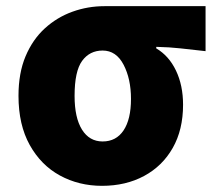

<svg xmlns="http://www.w3.org/2000/svg" viewBox="-20 -589 700 623"><path d="M311 14Q236 14 174.5 -19.5Q113 -53 76.5 -118.5Q40 -184 40 -278Q40 -352 63 -406.5Q86 -461 125.5 -497Q165 -533 215 -551Q265 -569 319 -569H647V-423Q601 -428 566 -432Q531 -436 487 -437V-432Q528 -408 551 -360Q574 -312 574 -249Q574 -168 540.5 -109Q507 -50 447.5 -18Q388 14 311 14ZM313 -130Q357 -130 381 -166Q405 -202 405 -268Q405 -333 381 -379Q357 -425 313 -425Q271 -425 246.5 -391.5Q222 -358 222 -278Q222 -207 246 -168.5Q270 -130 313 -130Z"/></svg>

Font: Source Han Sans CN Heavy
Style: Regular
Weight: 900
Designer: Ryoko NISHIZUKA 西塚涼子 (kana, bopomofo & ideographs); Paul D. Hunt (Latin, Greek & Cyrillic); Sandoll Communications 산돌커뮤니
Foundry: Adobe
Version: Version 2.000;hotconv 1.0.107;makeotfexe 2.5.65593